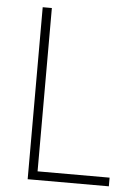

<svg xmlns="http://www.w3.org/2000/svg" viewBox="-52 -754 554 794"><g transform="rotate(5 225.0 -357.0)"><path d="M93 0H430V-36H131V-714H93Z"/></g></svg>

Font: Noto Sans Lao UI SemCond ExtLt
Style: Regular
Weight: 200
Width: 4
Designer: Monotype Design Team
Foundry: Monotype Imaging Inc.
Version: Version 2.000